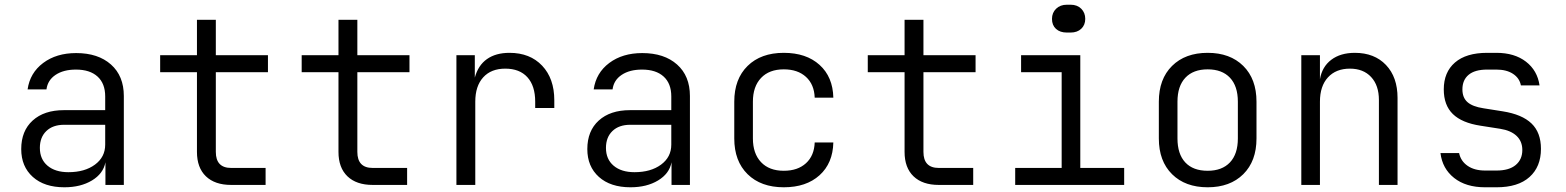

<svg xmlns="http://www.w3.org/2000/svg" viewBox="-20 -784 6640 814"><path d="M505 -377V0H427V-96Q418 -48 370 -19Q322 10 253 10Q168 10 119 -34Q70 -78 70 -152Q70 -229 118.5 -273Q167 -317 251 -317H426V-375Q426 -430 393.5 -459.5Q361 -489 302 -489Q249 -489 215.5 -466.5Q182 -444 177 -405H97Q107 -475 163 -517Q219 -559 303 -559Q396 -559 450.5 -510.5Q505 -462 505 -377ZM426 -171V-255H252Q204 -255 176.5 -228.5Q149 -202 149 -157Q149 -109 181.5 -81.5Q214 -54 270 -54Q339 -54 382.5 -86Q426 -118 426 -171Z M960 0Q891 0 853 -36.5Q815 -73 815 -140V-478H659V-550H815V-700H895V-550H1116V-478H895V-140Q895 -72 960 -72H1106V0Z M1560 0Q1491 0 1453 -36.5Q1415 -73 1415 -140V-478H1259V-550H1415V-700H1495V-550H1716V-478H1495V-140Q1495 -72 1560 -72H1706V0Z M2330 -359V-326H2249V-353Q2249 -420 2216 -456.5Q2183 -493 2122 -493Q2062 -493 2028.5 -456Q1995 -419 1995 -353V0H1915V-550H1993V-455Q2007 -507 2044.5 -533.5Q2082 -560 2140 -560Q2227 -560 2278.5 -505.5Q2330 -451 2330 -359Z M2905 -377V0H2827V-96Q2818 -48 2770 -19Q2722 10 2653 10Q2568 10 2519 -34Q2470 -78 2470 -152Q2470 -229 2518.5 -273Q2567 -317 2651 -317H2826V-375Q2826 -430 2793.5 -459.5Q2761 -489 2702 -489Q2649 -489 2615.5 -466.5Q2582 -444 2577 -405H2497Q2507 -475 2563 -517Q2619 -559 2703 -559Q2796 -559 2850.5 -510.5Q2905 -462 2905 -377ZM2826 -171V-255H2652Q2604 -255 2576.5 -228.5Q2549 -202 2549 -157Q2549 -109 2581.5 -81.5Q2614 -54 2670 -54Q2739 -54 2782.5 -86Q2826 -118 2826 -171Z M3093 -197V-353Q3093 -449 3149.5 -504.5Q3206 -560 3303 -560Q3398 -560 3454.5 -509Q3511 -458 3513 -370H3434Q3432 -426 3397 -458Q3362 -490 3303 -490Q3241 -490 3206.5 -453.5Q3172 -417 3172 -353V-197Q3172 -133 3206.5 -96.5Q3241 -60 3303 -60Q3362 -60 3397 -92Q3432 -124 3434 -180H3513Q3511 -92 3454.5 -41Q3398 10 3303 10Q3206 10 3149.5 -45.5Q3093 -101 3093 -197Z M3960 0Q3891 0 3853 -36.5Q3815 -73 3815 -140V-478H3659V-550H3815V-700H3895V-550H4116V-478H3895V-140Q3895 -72 3960 -72H4106V0Z M4503 -646Q4474 -646 4457 -661.5Q4440 -677 4440 -704Q4440 -730 4457.5 -747Q4475 -764 4503 -764H4519Q4547 -764 4564 -747Q4581 -730 4581 -704Q4581 -678 4564 -662Q4547 -646 4519 -646ZM4746 0H4284V-72H4481V-478H4309V-550H4560V-72H4746Z M4893 -197V-353Q4893 -449 4949 -504.5Q5005 -560 5100 -560Q5195 -560 5251 -504.5Q5307 -449 5307 -353V-197Q5307 -101 5251 -45.5Q5195 10 5100 10Q5005 10 4949 -45.5Q4893 -101 4893 -197ZM5228 -197V-353Q5228 -419 5194.5 -454.5Q5161 -490 5100 -490Q5039 -490 5005.5 -454.5Q4972 -419 4972 -353V-197Q4972 -131 5005 -95.5Q5038 -60 5100 -60Q5161 -60 5194.5 -95.5Q5228 -131 5228 -197Z M5905 -369V0H5826V-360Q5826 -422 5793 -457.5Q5760 -493 5703 -493Q5644 -493 5610 -456Q5576 -419 5576 -353V0H5497V-550H5576V-448Q5585 -501 5624 -530.5Q5663 -560 5724 -560Q5807 -560 5856 -508.5Q5905 -457 5905 -369Z M6276 10Q6195 10 6145 -29.5Q6095 -69 6087 -135H6166Q6173 -101 6202 -81Q6231 -61 6276 -61H6325Q6378 -61 6406 -84.5Q6434 -108 6434 -148Q6434 -185 6409.5 -208Q6385 -231 6340 -238L6257 -251Q6178 -263 6139.5 -300.5Q6101 -338 6101 -405Q6101 -478 6148.5 -519Q6196 -560 6285 -560H6324Q6401 -560 6449.5 -522.5Q6498 -485 6507 -422H6428Q6422 -453 6394.5 -471Q6367 -489 6324 -489H6285Q6233 -489 6206.5 -467Q6180 -445 6180 -405Q6180 -370 6201.5 -351Q6223 -332 6269 -325L6351 -312Q6433 -299 6473 -260.5Q6513 -222 6513 -153Q6513 -77 6464.5 -33.5Q6416 10 6325 10Z"/></svg>

Font: JetBrains Mono Semi Light
Style: Regular
Weight: 350
Monospace: yes
Designer: Philipp Nurullin, Konstantin Bulenkov
Foundry: JetBrains
Version: 2.002